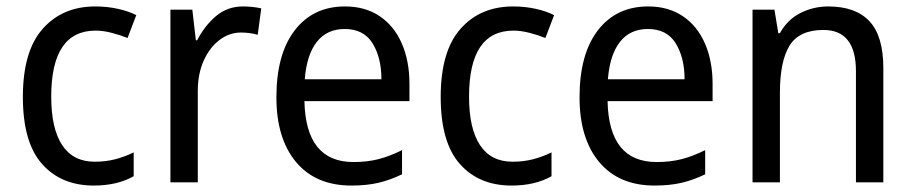

<svg xmlns="http://www.w3.org/2000/svg" viewBox="-20 -566 2837 596"><path d="M271 10Q170 10 110.5 -57Q51 -124 51 -265Q51 -407 112.5 -476.5Q174 -546 276 -546Q313 -546 346.5 -538.5Q380 -531 403 -519L376 -448Q354 -457 327 -464Q300 -471 277 -471Q139 -471 139 -266Q139 -167 173 -115.5Q207 -64 274 -64Q309 -64 339 -72Q369 -80 395 -93V-19Q344 10 271 10Z M734 -546Q748 -546 763 -544.5Q778 -543 791 -540L780 -458Q756 -465 728 -465Q692 -465 661.5 -442Q631 -419 612.5 -378Q594 -337 594 -284V0H509V-536H577L588 -441H592Q615 -486 650.5 -516Q686 -546 734 -546Z M1051 -546Q1114 -546 1159 -515.5Q1204 -485 1227.5 -430.5Q1251 -376 1251 -306V-252H925Q929 -63 1077 -63Q1120 -63 1155 -72Q1190 -81 1228 -100V-25Q1191 -7 1154.5 1.5Q1118 10 1071 10Q960 10 899 -63Q838 -136 838 -264Q838 -398 895 -472Q952 -546 1051 -546ZM1050 -476Q995 -476 963.5 -436Q932 -396 926 -320H1164Q1164 -387 1136.5 -431.5Q1109 -476 1050 -476Z M1568 10Q1467 10 1407.5 -57Q1348 -124 1348 -265Q1348 -407 1409.5 -476.5Q1471 -546 1573 -546Q1610 -546 1643.5 -538.5Q1677 -531 1700 -519L1673 -448Q1651 -457 1624 -464Q1597 -471 1574 -471Q1436 -471 1436 -266Q1436 -167 1470 -115.5Q1504 -64 1571 -64Q1606 -64 1636 -72Q1666 -80 1692 -93V-19Q1641 10 1568 10Z M1992 -546Q2055 -546 2100 -515.5Q2145 -485 2168.5 -430.5Q2192 -376 2192 -306V-252H1866Q1870 -63 2018 -63Q2061 -63 2096 -72Q2131 -81 2169 -100V-25Q2132 -7 2095.5 1.5Q2059 10 2012 10Q1901 10 1840 -63Q1779 -136 1779 -264Q1779 -398 1836 -472Q1893 -546 1992 -546ZM1991 -476Q1936 -476 1904.5 -436Q1873 -396 1867 -320H2105Q2105 -387 2077.5 -431.5Q2050 -476 1991 -476Z M2551 -546Q2636 -546 2679 -500Q2722 -454 2722 -355V0H2637V-345Q2637 -473 2536 -473Q2461 -473 2431 -424.5Q2401 -376 2401 -278V0H2316V-536H2384L2396 -463H2401Q2424 -505 2464.5 -525.5Q2505 -546 2551 -546Z"/></svg>

Font: Noto Sans Ethiopic SemCond
Style: Regular
Weight: 400
Width: 4
Designer: Monotype Design Team
Foundry: Monotype Imaging Inc.
Version: Version 2.102; ttfautohint (v1.8.4.7-5d5b)